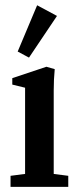

<svg xmlns="http://www.w3.org/2000/svg" viewBox="-20 -727 321 747"><path d="M92.8 -502.9 48.8 -526.4 124.5 -706.5 201.7 -665ZM21 0V-43L77.6 -50.3V-385.7L27.8 -397.9V-422.9L160.6 -467.3L192.9 -458Q189 -418 189 -375V-50.3L245.6 -43V0Z"/></svg>

Font: Elstob 6pt SemiBold
Style: Regular
Weight: 600
Designer: Peter S. Baker
Version: Version 1.015